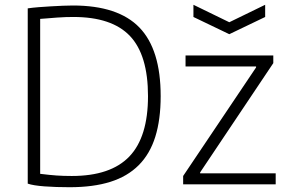

<svg xmlns="http://www.w3.org/2000/svg" viewBox="-20 -772 1211 803"><path d="M789 -752 939 -679 1089 -752V-701L939 -629L789 -701ZM746 -36 1051 -490V-494H756V-540H1123V-508L817 -51V-47H1133V-1H746ZM271 11Q214 11 166.5 7.5Q119 4 96 -4V-737Q116 -740 141.5 -742Q167 -744 193 -745.5Q219 -747 243 -748Q267 -749 285 -749Q474 -749 563 -657Q652 -565 652 -370Q652 -272 629.5 -200Q607 -128 560 -81Q513 -34 441.5 -11.5Q370 11 271 11ZM280 -36Q443 -36 521 -117.5Q599 -199 599 -370Q599 -542 523.5 -621.5Q448 -701 287 -701Q273 -701 255 -700.5Q237 -700 218 -698.5Q199 -697 181 -695.5Q163 -694 148 -693V-45Q188 -40 216.5 -38Q245 -36 280 -36Z"/></svg>

Font: Encode Sans Normal
Style: ExtraLight
Weight: 200
Designer: Pablo Impallari, Andres Torresi
Foundry: Pablo Impallari, Andres Torresi
Version: Version 1.000; ttfautohint (v1.00) -l 8 -r 50 -G 200 -x 14 -